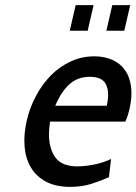

<svg xmlns="http://www.w3.org/2000/svg" viewBox="-20 -720 533 750"><path d="M175.6 -245H469.6C473.6 -253.7 476.8 -262 479.3 -270C481.8 -278 483.9 -285.7 485.6 -293C493.2 -325.7 495.3 -355 492 -381C488.6 -407 480.8 -428.7 468.5 -446C456.1 -463.3 439.7 -476.7 419.2 -486C398.7 -495.3 375.1 -500 348.4 -500C315.8 -500 285.1 -493.3 256.3 -480C227.6 -466.7 201.9 -448.7 179.3 -426C156.8 -403.3 137.3 -376.7 120.9 -346C104.5 -315.3 92.3 -283 84.5 -249C76.3 -213.7 73.5 -180.3 75.9 -149C78.3 -117.7 86.5 -90.2 100.4 -66.5C114.2 -42.8 133.9 -24.2 159.4 -10.5C184.9 3.2 216.7 10 254.7 10C285.4 10 313.5 5.8 339.1 -2.5C364.7 -10.8 386.8 -19.3 405.5 -28L413.9 -99C392.9 -89 370.4 -81.7 346.3 -77C322.2 -72.3 300.5 -70 281.2 -70C263.8 -70 247.6 -72.7 232.5 -78C217.4 -83.3 204.9 -92.8 195.1 -106.5C185.2 -120.2 178.2 -138.2 174.1 -160.5C169.9 -182.8 170.4 -211 175.6 -245ZM331 -420C363.6 -420 384.8 -409.8 394.4 -389.5C404.1 -369.2 404.9 -341.7 396.9 -307H195.9C210.9 -343 229.1 -370.8 250.7 -390.5C272.2 -410.2 299 -420 331 -420ZM395.5 -600H465.5L488.6 -700H418.6ZM252.5 -600H322.5L345.6 -700H275.6Z"/></svg>

Font: Cabin Condensed
Style: Regular
Weight: 400
Italic angle: -13°
Designer: Pablo Impallari
Foundry: Pablo Impallari. www.impallari.com Igino Marini. www.ikern.com
Version: Version 1.006